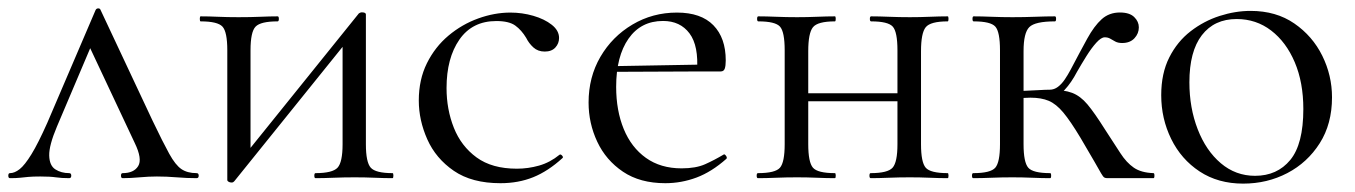

<svg xmlns="http://www.w3.org/2000/svg" viewBox="-21 -425 3233 458"><path d="M2.8 0Q-1.2 0 -1.2 -6Q-1.2 -12 2.8 -12Q13.8 -12 25.9 -21.5Q38 -31 54 -57Q70 -83 91.8 -132L207 -401Q209 -405 213.4 -405Q217.8 -405 219 -401L343 -137Q367.8 -85.2 382.7 -58.2Q397.6 -31.2 411.8 -21.6Q426 -12 448 -12Q453 -12 453 -6Q453 0 448 0Q425 0 400.7 -2Q376.4 -4 353.2 -4Q334 -4 311.9 -2Q289.8 0 271.6 0Q267.6 0 267.6 -6Q267.6 -12 271.6 -12Q298.2 -12 308.6 -28.8Q319 -45.6 300.4 -84L188.8 -321.4L212 -352L114.8 -123Q95.8 -78 96.4 -54Q97 -30 111 -21Q125 -12 144 -12Q149 -12 149 -6Q149 0 144 0Q125.8 0 112.3 -2Q98.8 -4 75 -4Q56.8 -4 46.4 -3Q36 -2 26.9 -1Q17.8 0 2.8 0Z M531.4 10.4Q527.2 10.4 524.2 8.5Q521.2 6.7 521.2 4.8V-305Q521.2 -349 509.7 -361.5Q498.2 -374 457.6 -374Q455.6 -374 455.6 -380Q455.6 -386 457.6 -386Q477 -386 499.1 -385Q521.2 -384 547.8 -384Q577 -384 600.2 -385Q623.4 -386 641.2 -386Q644.2 -386 644.2 -380Q644.2 -374 641.2 -374Q600.7 -374 588.7 -361.5Q576.6 -349 576.6 -305V-53.4L555.6 -46.2L835 -393Q838.8 -395.6 841.6 -395.6Q851.8 -395.6 851.8 -390.6V-81Q851.8 -38 863.4 -25Q875 -12 915.5 -12Q917.4 -12 917.4 -6Q917.4 0 915.3 0Q895.9 0 872.8 -1Q849.7 -2 825.1 -2Q799.4 -2 774.8 -1Q750.2 0 731.6 0Q728.8 0 728.8 -6Q728.8 -12 731.7 -12Q772.1 -12 784.2 -25Q796.2 -38 796.2 -81V-333.8L818.4 -340.8L538 7.2Q537 8.4 535.5 9.4Q534 10.4 531.4 10.4Z M1172.8 12Q1104.6 12 1061.6 -17.5Q1018.6 -47 998.3 -92.6Q978 -138.2 978 -185.2Q978 -235.2 997.4 -274.2Q1016.8 -313.2 1048.9 -340.1Q1081 -367 1119.8 -381Q1158.6 -395 1196.4 -395Q1224.6 -395 1251.2 -387.3Q1277.8 -379.6 1295.2 -365.9Q1312.6 -352.2 1312.6 -334.4Q1312.6 -321.4 1303.8 -311.7Q1295 -302 1278.4 -302Q1262.2 -302 1251.4 -311.8Q1240.6 -321.6 1234.2 -334.6Q1223.2 -353 1208.3 -363.9Q1193.4 -374.8 1163 -374.8Q1105.6 -374.8 1074.9 -330.6Q1044.2 -286.4 1044.2 -215Q1044.2 -164.2 1061.6 -120.3Q1079 -76.4 1115.8 -49.5Q1152.6 -22.6 1212 -22.6Q1238.8 -22.6 1264.9 -30Q1291 -37.4 1313.6 -55.8Q1316.4 -57.8 1319.9 -53.8Q1323.4 -49.8 1320.6 -47.8Q1286.4 -16.6 1251 -2.3Q1215.6 12 1172.8 12Z M1566 12Q1505.8 12 1465.1 -15.4Q1424.4 -42.8 1403.7 -86.9Q1383 -131 1383 -180.4Q1383 -241 1411.2 -289.4Q1439.4 -337.8 1487.6 -366.4Q1535.8 -395 1593.8 -395Q1651.2 -395 1680.7 -364.8Q1710.2 -334.6 1710.2 -280.8Q1710.2 -267.8 1707.8 -261.2Q1705.4 -254.6 1698.4 -254.6H1641.6Q1646 -315.6 1623.8 -345.3Q1601.6 -375 1560.6 -375Q1507.8 -375 1478.3 -332.8Q1448.8 -290.6 1448.8 -217.8Q1448.8 -161.4 1466.8 -117.4Q1484.8 -73.4 1519.8 -48.4Q1554.8 -23.4 1605 -23.4Q1639 -23.4 1661.1 -33.3Q1683.2 -43.2 1705 -56.2Q1707 -58.2 1710.5 -53.8Q1714 -49.4 1712 -46.4Q1676.6 -15 1640.5 -1.5Q1604.4 12 1566 12ZM1431.4 -253.6 1430.4 -267 1656.6 -271V-254.6Z M1877.4 -183.4V-202.6H2146.4V-183.4ZM1850.8 -81V-305Q1850.8 -349 1839.6 -361.5Q1828.4 -374 1788 -374Q1785 -374 1785 -380Q1785 -386 1788 -386Q1806.6 -386 1830.7 -385Q1854.8 -384 1880.4 -384Q1904.2 -384 1928.2 -385Q1952.2 -386 1970.6 -386Q1972.6 -386 1972.6 -380Q1972.6 -374 1970.6 -374Q1929.4 -374 1918.2 -360Q1907 -346 1907 -303V-81Q1907 -38 1918.2 -25Q1929.4 -12 1970.6 -12Q1972.6 -12 1972.6 -6Q1972.6 0 1970.6 0Q1951.2 0 1927.7 -1Q1904.2 -2 1880.4 -2Q1854.7 -2 1830.6 -1Q1806.5 0 1787 0Q1784 0 1784 -6Q1784 -12 1787 -12Q1828.4 -12 1839.6 -25Q1850.8 -38 1850.8 -81ZM2119.8 -81V-305Q2119.8 -349 2108.6 -361.5Q2097.4 -374 2057 -374Q2054 -374 2054 -380Q2054 -386 2057 -386Q2075.6 -386 2099.7 -385Q2123.8 -384 2149.4 -384Q2173.2 -384 2197.2 -385Q2221.2 -386 2239.6 -386Q2241.6 -386 2241.6 -380Q2241.6 -374 2239.6 -374Q2198.4 -374 2187.2 -360Q2176 -346 2176 -303V-81Q2176 -38 2187.2 -25Q2198.4 -12 2239.6 -12Q2241.6 -12 2241.6 -6Q2241.6 0 2239.6 0Q2220.2 0 2196.7 -1Q2173.2 -2 2149.4 -2Q2123.8 -2 2099.1 -1Q2074.5 0 2056.1 0Q2053 0 2053 -6Q2053 -12 2055.9 -12Q2096.6 -12 2108.2 -25Q2119.8 -38 2119.8 -81Z M2300.6 0Q2297.6 0 2297.6 -6Q2297.6 -12 2300.6 -12Q2342 -12 2353.2 -25Q2364.4 -38 2364.4 -81V-305Q2364.4 -349 2353.3 -361.5Q2342.2 -374 2301.6 -374Q2298.8 -374 2298.8 -380Q2298.8 -386 2301.6 -386Q2320.2 -386 2344.3 -385Q2368.4 -384 2394 -384Q2421.8 -384 2448.4 -385Q2475 -386 2495.4 -386Q2498.2 -386 2498.2 -380Q2498.2 -374 2495.4 -374Q2448 -374 2434.3 -360.3Q2420.6 -346.6 2420.6 -303V-81Q2420.6 -38 2431.8 -25Q2443 -12 2484.2 -12Q2486.4 -12 2486.4 -6Q2486.4 0 2484.2 0Q2464.8 0 2441.3 -1Q2417.8 -2 2394 -2Q2368.4 -2 2344.3 -1Q2320.2 0 2300.6 0ZM2620.4 0Q2616 0 2613.2 -1.6Q2610.4 -3.2 2605.5 -11.7Q2600.6 -20.2 2589.5 -39.7Q2578.4 -59.2 2556.6 -96Q2532.6 -136 2515.5 -156.5Q2498.4 -177 2480.7 -184.5Q2463 -192 2437 -192Q2419.2 -192 2393.4 -189L2392.4 -207Q2410.6 -208 2427.4 -208.6Q2444.2 -209.2 2458.4 -210.1Q2472.6 -211 2483 -211Q2516.8 -211 2536.5 -203.5Q2556.2 -196 2573 -176Q2589.8 -156 2615 -116Q2637 -82.2 2651.6 -59.6Q2666.2 -37 2683.7 -25Q2701.2 -13 2730.6 -12Q2732.8 -12 2732.8 -6Q2732.8 0 2730.6 0ZM2483 -194.2V-211Q2493.6 -211 2502.6 -217.8Q2511.6 -224.6 2519 -235.6Q2526.4 -246.6 2532.8 -258.6Q2555.8 -302.4 2572.5 -332.8Q2589.2 -363.2 2607 -379.2Q2624.8 -395.2 2650.4 -395.2Q2673.4 -395.2 2684.5 -384.4Q2695.6 -373.6 2695.6 -359.8Q2695.6 -345 2685.1 -333.7Q2674.6 -322.4 2655.8 -322.4Q2645.8 -322.4 2639.3 -326Q2632.8 -329.6 2627.3 -332.8Q2621.8 -336 2614.2 -336Q2605.8 -336 2594.2 -323.2Q2582.6 -310.4 2570.6 -291.2Q2558.6 -272 2548.2 -253.8Q2534.6 -227.8 2518.9 -211Q2503.2 -194.2 2483 -194.2Z M2944.4 13Q2884.6 13 2840.6 -16Q2796.6 -45 2772.8 -93.5Q2749 -142 2749 -198Q2749 -250 2768.2 -288Q2787.4 -326 2819.2 -350.5Q2851 -375 2888.4 -387Q2925.8 -399 2962.2 -399Q3023 -399 3066.5 -369Q3110 -339 3133.2 -292Q3156.4 -245 3156.4 -192.8Q3156.4 -129.4 3127.1 -83.3Q3097.8 -37.2 3049.8 -12.1Q3001.8 13 2944.4 13ZM2972.8 -5.6Q3025.6 -5.6 3056.8 -43.4Q3088 -81.2 3088 -165Q3088 -228.4 3067.5 -276.6Q3047 -324.8 3011.2 -352.2Q2975.4 -379.6 2929 -379.6Q2875.6 -379.6 2845.9 -341Q2816.2 -302.4 2816.2 -228.6Q2816.2 -167.8 2836 -116.7Q2855.8 -65.6 2891.2 -35.6Q2926.6 -5.6 2972.8 -5.6Z"/></svg>

Font: Cormorant Garamond Light
Style: Regular
Weight: 300
Designer: Christian Thalmann (Catharsis Fonts)
Foundry: Catharsis Fonts
Version: Version 4.001